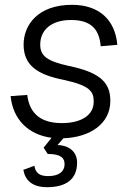

<svg xmlns="http://www.w3.org/2000/svg" viewBox="-20 -562 554 797"><path d="M175 215C251 215 300 185 300 113C300 71 271 42 219 40L243 12C355 8 438 -49 438 -143C438 -214 403 -260 267 -288C176 -308 147 -329 147 -377C147 -435 190 -479 275 -479C352 -479 392 -446 398 -370L467 -376C458 -480 391 -542 279 -542C137 -542 78 -458 78 -377C78 -293 132 -253 242 -231C353 -207 369 -183 369 -140C369 -81 313 -51 237 -51C152 -51 103 -88 93 -168L24 -163C34 -66 97 -3 194 10L161 51L178 77C234 77 248 95 248 119C248 152 222 169 180 169C143 169 127 155 123 126L77 143C84 186 114 215 175 215Z"/></svg>

Font: Geist Light
Style: Italic
Weight: 300
Italic angle: -12°
Designer: Basement.studio, Andrés Briganti, Mateo Zaragoza
Foundry: Basement.studio, Vercel, Andrés Briganti, Guido Ferreyra, Mateo Zaragoza
Version: Version 1.500